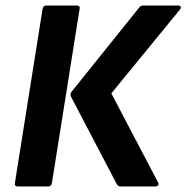

<svg xmlns="http://www.w3.org/2000/svg" viewBox="-20 -675 675 695"><path d="M417 0Q408 0 403 -8L237 -325Q232 -335 240 -344L484 -648Q489 -655 499 -655H624Q632 -655 634 -651Q636 -647 631 -640L383 -337L552 -15Q556 -8 552 -4Q548 0 542 0ZM44 0Q32 0 34 -13L134 -642Q136 -655 148 -655H258Q271 -655 268 -642L168 -13Q166 0 154 0Z"/></svg>

Font: Sofia Sans Semi Condensed ExtraBold
Style: Italic
Weight: 800
Italic angle: -9°
Version: Version 4.100